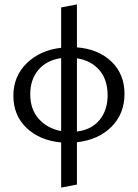

<svg xmlns="http://www.w3.org/2000/svg" viewBox="-20 -641 629 876"><path d="M331 8V201L259 215V9Q161 0 101 -57.5Q41 -115 41 -204Q41 -293 102 -352.5Q163 -412 259 -423V-607L331 -621V-425Q429 -417 488.5 -360Q548 -303 548 -213Q548 -122 488.5 -62.5Q429 -3 331 8ZM259 -43V-376Q192 -366 155 -322Q118 -278 118 -211Q118 -142 157 -98.5Q196 -55 259 -43ZM471 -206Q471 -278 433 -321.5Q395 -365 331 -375V-41Q398 -49 434.5 -94Q471 -139 471 -206Z"/></svg>

Font: Ysabeau Medium
Style: Regular
Weight: 500
Designer: Christian Thalmann (Catharsis Fonts)
Version: Version 0.003